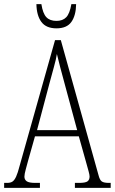

<svg xmlns="http://www.w3.org/2000/svg" viewBox="-21 -908 555 928"><path d="M-1 0V-24H13Q30 -24 39.5 -30.5Q49 -37 57 -54.5Q65 -72 74 -107L245 -714H273L455 -62Q461 -38 471 -31Q481 -24 506 -24H514V0H341V-24H361Q392 -24 402 -31.5Q412 -39 412 -55Q412 -63 407 -81Q402 -99 397 -117L360 -249H148L115 -132Q110 -113 103.5 -89.5Q97 -66 97 -54Q97 -40 108 -32Q119 -24 150 -24H172V0ZM158 -279H352L295 -490Q280 -545 270 -583Q260 -621 254 -647Q250 -621 239.5 -584Q229 -547 218 -505ZM252 -771Q202 -771 179 -802Q156 -833 155 -888H179Q186 -843 203 -825Q220 -807 252 -807Q282 -807 299 -824.5Q316 -842 324 -888H347Q346 -833 324 -802Q302 -771 252 -771Z"/></svg>

Font: Noto Serif Myanmar ExtraCondensed ExtraLight
Style: Regular
Weight: 200
Width: 2
Designer: Ben Mitchell and the Monotype Design Team
Foundry: Monotype Imaging Inc.
Version: Version 2.106; ttfautohint (v1.8.4.7-5d5b)